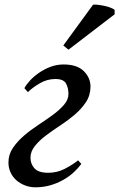

<svg xmlns="http://www.w3.org/2000/svg" viewBox="-20 -787 509 819"><path d="M16 -94Q16 -128 35 -156Q54 -184 82.5 -208.5Q111 -233 144 -254.5Q177 -276 205.5 -297Q234 -318 253 -340Q272 -362 272 -386Q272 -412 261.5 -431Q251 -450 216 -450Q181 -450 149.5 -431.5Q118 -413 99 -394L84 -411Q92 -426 108 -443.5Q124 -461 146.5 -476.5Q169 -492 195.5 -502Q222 -512 251 -512Q309 -512 337.5 -483.5Q366 -455 366 -418Q366 -381 347 -352Q328 -323 299.5 -298.5Q271 -274 238 -252.5Q205 -231 176.5 -209.5Q148 -188 129 -164.5Q110 -141 110 -114Q110 -88 127 -69Q144 -50 186 -50Q223 -50 255.5 -66.5Q288 -83 313 -103L327 -88Q314 -70 294.5 -52Q275 -34 249.5 -19.5Q224 -5 194 3.5Q164 12 131 12Q108 12 87 4Q66 -4 50 -18Q34 -32 25 -51.5Q16 -71 16 -94ZM377 -767Q385 -768 398 -766.5Q411 -765 425 -762Q439 -759 451 -754.5Q463 -750 469 -745V-726L272 -575L250 -593Z"/></svg>

Font: PTSerifItalic
Style: Italic
Weight: 400
Italic angle: -12°
Designer: A.Korolkova, O.Umpeleva, V.Yefimov
Foundry: ParaType Ltd
Version: Version 1.000W OFL